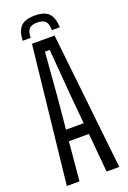

<svg xmlns="http://www.w3.org/2000/svg" viewBox="-176 -998 701 1055"><g transform="rotate(-20 174.5 -470.5)"><path d="M21.1 0 108.3 -800H240.5L327.7 0H253.6L233 -227.4H115.8L95.2 0ZM122.7 -292.6H226.2L210.2 -467.7L188.6 -734.8H160.6L139.1 -467.3ZM175 -940.7Q230.7 -940.7 255.8 -915.8Q280.9 -890.9 283.5 -832.8H237Q236.6 -869.1 222.5 -884.5Q208.4 -899.9 175 -899.9Q141.6 -899.9 127.5 -884.5Q113.4 -869.1 113 -832.8H66.1Q68.7 -890.9 93.9 -915.8Q119.2 -940.7 175 -940.7Z"/></g></svg>

Font: Big Shoulders Thin
Style: Regular
Weight: 100
Designer: Patric King
Foundry: XO Type Co
Version: Version 2.002